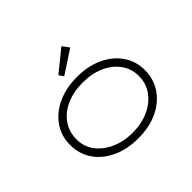

<svg xmlns="http://www.w3.org/2000/svg" viewBox="-166 -966 1202 1202"><g transform="rotate(-45 435.5 -364.5)"><path d="M436 10Q338 10 263 -25Q188 -60 146 -121.5Q104 -183 104 -263Q104 -342 146 -403Q188 -464 263 -499Q338 -534 436 -534Q534 -534 608.5 -499Q683 -464 725 -403Q767 -342 767 -263Q767 -185 725 -122.5Q683 -60 608.5 -25Q534 10 436 10ZM436 -40Q515 -40 577.5 -68.5Q640 -97 677 -147Q714 -197 714 -263Q715 -327 678.5 -377.5Q642 -428 579 -456Q516 -484 436 -484Q355 -484 292 -456Q229 -428 193.5 -378Q158 -328 157 -263Q156 -197 192.5 -147.5Q229 -98 292.5 -69Q356 -40 436 -40ZM382 -593 361 -624 503 -739 536 -694Z"/></g></svg>

Font: Lexend Tera ExtraLight
Style: Regular
Weight: 250
Designer: Bonnie Shaver-Troup, Thomas Jockin
Foundry: Lexend
Version: Version 1.007